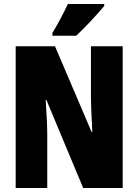

<svg xmlns="http://www.w3.org/2000/svg" viewBox="-20 -947 697 967"><path d="M399 0 214 -443H210Q218 -336 218 -261V0H59V-714H257L441 -283H445Q438 -411 438 -457V-714H598V0ZM505 -917Q482 -889 440.5 -844.5Q399 -800 364 -767H244V-781Q284 -847 322 -927H505Z"/></svg>

Font: Noto Sans UI CondBlack
Style: Regular
Weight: 900
Width: 3
Designer: Monotype Design Team
Foundry: Monotype Imaging Inc.
Version: Version 1.001